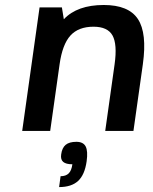

<svg xmlns="http://www.w3.org/2000/svg" viewBox="-20 -530 620 777"><path d="M238.3 -452.1Q292.5 -509.8 399.9 -509.8Q500.5 -509.8 538.1 -452.9Q575.7 -396 558.1 -270L520 0H405.8L443.8 -270Q455.1 -351.1 435.3 -386.5Q415.5 -421.9 358.4 -421.9Q297.4 -421.9 264.9 -386Q232.4 -350.1 221.2 -270L183.1 0H69.8L140.1 -500H230.5ZM289.1 43.9Q316.9 43.9 326.7 62.7Q336.4 81.5 330.6 123Q322.8 177.7 295.9 202.4Q269 227.1 219.2 227.1L225.1 183.1Q246.6 183.1 258.1 171.6Q269.5 160.2 272.9 134.8Q247.1 134.8 235.8 125.2Q224.6 115.7 227.5 95.2Q231 68.4 245.6 56.2Q260.3 43.9 289.1 43.9Z"/></svg>

Font: Fivo Sans Med
Style: Regular
Weight: 450
Designer: Alexander Slobzheninov
Foundry: Alexander Slobzheninov
Version: 1.0